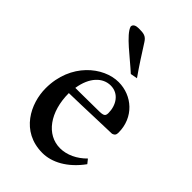

<svg xmlns="http://www.w3.org/2000/svg" viewBox="-212 -768 861 861"><g transform="rotate(45 218.0 -337.5)"><path d="M292 -524C261 -568 230 -616 201 -662C186 -686 171 -688 140 -688C121 -688 108 -682 108 -668C119 -629 207 -566 259 -518ZM391 -114C357 -79 313 -58 270 -58C184 -58 123 -141 123 -261C225 -263 333 -268 389 -269C402 -273 406 -280 406 -293C406 -390 332 -454 246 -454C151 -454 34 -362 34 -203C34 -107 92 13 229 13C288 13 354 -21 407 -94ZM232 -418C284 -418 312 -372 312 -323C312 -299 300 -299 252 -299C218 -299 185 -298 152 -298H127C139 -376 182 -418 232 -418Z"/></g></svg>

Font: Sibila
Style: Regular
Weight: 400
Designer: Stefan Peev
Foundry: Context Ltd
Version: Version 1.000